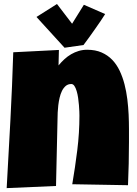

<svg xmlns="http://www.w3.org/2000/svg" viewBox="-20 -964 692 969"><path d="M630.9 -247.1Q630.9 -191.9 629.6 -137.9Q628.4 -84 626 -29.3L344.7 -34.2Q359.4 -120.6 370.1 -206.8Q380.9 -293 380.9 -380.9Q380.9 -387.2 380.4 -401.4Q379.9 -415.5 378.4 -433.3Q377 -451.2 374.3 -470Q371.6 -488.8 366.9 -504.4Q362.3 -520 355.7 -530Q349.1 -540 339.8 -540Q323.2 -540 311.8 -530.3Q300.3 -520.5 292.7 -505.1Q285.2 -489.7 280.8 -470.7Q276.4 -451.7 274.2 -432.6Q272 -413.6 271.2 -396.7Q270.5 -379.9 270.5 -369.1Q268.1 -282.7 266.6 -197.5Q265.1 -112.3 262.7 -25.4L13.7 -14.6Q23.4 -187 32.5 -357.4Q41.5 -527.8 46.9 -700.2L277.3 -711.9L275.4 -633.8Q289.1 -650.4 304.9 -665Q320.8 -679.7 338.9 -690.2Q356.9 -700.7 377.2 -706.8Q397.5 -712.9 419.9 -712.9Q461.4 -712.9 492.7 -699.2Q523.9 -685.5 546.4 -662.1Q568.8 -638.7 584 -606.7Q599.1 -574.7 608.4 -538.6Q617.7 -502.4 622.6 -463.1Q627.4 -423.8 629.2 -385.7Q630.9 -347.7 630.9 -312Q630.9 -276.4 630.9 -247.1ZM510.7 -893.1Q501.5 -877.9 488.3 -858.6Q475.1 -839.4 460.4 -818.4Q445.8 -797.4 430.4 -776.1Q415 -754.9 401.4 -736.8L305.7 -723.1L164.1 -878.4L267.6 -943.8L343.8 -844.2L403.3 -939.9Z"/></svg>

Font: Luckiest Guy RUS-BEL-UKR
Style: Regular
Weight: 400
Designer: Astigmatic (AOETI)
Foundry: Astigmatic (AOETI)
Version: Version 1.00 March 11, 2019, initial release